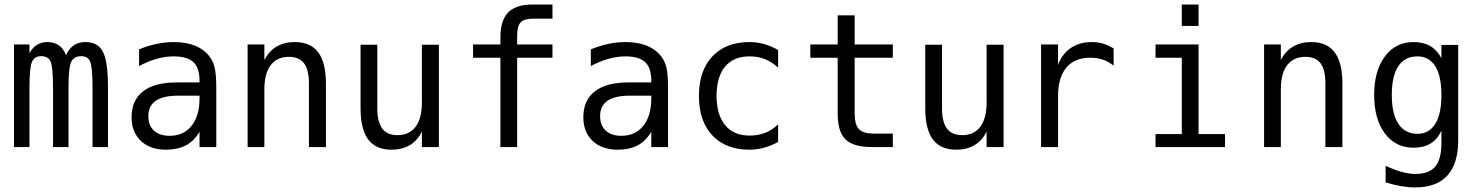

<svg xmlns="http://www.w3.org/2000/svg" viewBox="-20 -651 6540 850"><path d="M272.5 -407.2Q286.1 -436.5 307.1 -450.7Q328.1 -464.8 358.4 -464.8Q413.1 -464.8 435.5 -422.4Q458 -379.9 458 -262.7V0H389.6V-259.8Q389.6 -355.5 378.9 -378.9Q368.2 -402.3 339.8 -402.3Q307.6 -402.3 295.4 -377.4Q283.2 -352.5 283.2 -259.8V0H214.8V-259.8Q214.8 -356.4 203.6 -379.4Q192.4 -402.3 162.1 -402.3Q132.8 -402.3 121.6 -377.4Q110.4 -352.5 110.4 -259.8V0H42V-454.1H110.4V-415Q123 -439.5 143.1 -452.1Q163.1 -464.8 188.5 -464.8Q219.7 -464.8 240.2 -450.7Q260.7 -436.5 272.5 -407.2Z M768.6 -227.5Q703.1 -227.5 669.9 -205.1Q636.7 -182.6 636.7 -136.7Q636.7 -95.7 661.6 -72.8Q686.5 -49.8 730.5 -49.8Q792 -49.8 827.1 -92.8Q862.3 -135.7 863.3 -211.9V-227.5ZM937.5 -258.8V0H863.3V-67.4Q838.9 -26.4 802.7 -7.3Q766.6 11.7 714.8 11.7Q644.5 11.7 603.5 -27.3Q562.5 -66.4 562.5 -131.8Q562.5 -207 613.3 -246.6Q664.1 -286.1 762.7 -286.1H863.3V-297.9Q862.3 -352.5 835 -377Q807.6 -401.4 749 -401.4Q710.9 -401.4 671.9 -390.1Q632.8 -378.9 595.7 -358.4V-432.6Q636.7 -449.2 674.8 -457Q712.9 -464.8 749 -464.8Q804.7 -464.8 844.7 -448.2Q884.8 -431.6 909.2 -398.4Q924.8 -377.9 931.2 -348.1Q937.5 -318.4 937.5 -258.8Z M1422.9 -281.2V0H1347.7V-281.2Q1347.7 -341.8 1326.2 -370.6Q1304.7 -399.4 1258.8 -399.4Q1207 -399.4 1178.7 -362.8Q1150.4 -326.2 1150.4 -255.9V0H1076.2V-454.1H1150.4V-385.7Q1170.9 -424.8 1204.6 -444.8Q1238.3 -464.8 1285.2 -464.8Q1354.5 -464.8 1388.7 -419.4Q1422.9 -374 1422.9 -281.2Z M1576.2 -171.9V-453.1H1650.4V-171.9Q1650.4 -110.4 1672.4 -81.5Q1694.3 -52.7 1739.3 -52.7Q1792 -52.7 1819.8 -89.8Q1847.7 -127 1847.7 -196.3V-453.1H1922.9V0H1847.7V-68.4Q1828.1 -28.3 1793.9 -8.3Q1759.8 11.7 1713.9 11.7Q1643.6 11.7 1609.9 -33.7Q1576.2 -79.1 1576.2 -171.9Z M2425.8 -630.9V-568.4H2340.8Q2300.8 -568.4 2285.2 -552.2Q2269.5 -536.1 2269.5 -493.2V-454.1H2425.8V-395.5H2269.5V0H2195.3V-395.5H2074.2V-454.1H2195.3V-485.4Q2195.3 -560.5 2229.5 -595.7Q2263.7 -630.9 2335.9 -630.9Z M2768.6 -227.5Q2703.1 -227.5 2669.9 -205.1Q2636.7 -182.6 2636.7 -136.7Q2636.7 -95.7 2661.6 -72.8Q2686.5 -49.8 2730.5 -49.8Q2792 -49.8 2827.1 -92.8Q2862.3 -135.7 2863.3 -211.9V-227.5ZM2937.5 -258.8V0H2863.3V-67.4Q2838.9 -26.4 2802.7 -7.3Q2766.6 11.7 2714.8 11.7Q2644.5 11.7 2603.5 -27.3Q2562.5 -66.4 2562.5 -131.8Q2562.5 -207 2613.3 -246.6Q2664.1 -286.1 2762.7 -286.1H2863.3V-297.9Q2862.3 -352.5 2835 -377Q2807.6 -401.4 2749 -401.4Q2710.9 -401.4 2671.9 -390.1Q2632.8 -378.9 2595.7 -358.4V-432.6Q2636.7 -449.2 2674.8 -457Q2712.9 -464.8 2749 -464.8Q2804.7 -464.8 2844.7 -448.2Q2884.8 -431.6 2909.2 -398.4Q2924.8 -377.9 2931.2 -348.1Q2937.5 -318.4 2937.5 -258.8Z M3424.8 -22.5Q3394.5 -5.9 3362.8 2.9Q3331.1 11.7 3297.9 11.7Q3193.4 11.7 3133.8 -51.3Q3074.2 -114.3 3074.2 -226.6Q3074.2 -337.9 3133.8 -401.4Q3193.4 -464.8 3297.9 -464.8Q3331.1 -464.8 3362.3 -456.1Q3393.6 -447.3 3424.8 -429.7V-351.6Q3395.5 -377.9 3365.7 -389.6Q3335.9 -401.4 3297.9 -401.4Q3227.5 -401.4 3189.9 -356Q3152.3 -310.5 3152.3 -226.6Q3152.3 -142.6 3190.4 -96.7Q3228.5 -50.8 3297.9 -50.8Q3336.9 -50.8 3367.7 -63Q3398.4 -75.2 3424.8 -100.6Z M3763.7 -583V-454.1H3932.6V-395.5H3763.7V-149.4Q3763.7 -98.6 3782.7 -79.1Q3801.8 -59.6 3848.6 -59.6H3932.6V0H3840.8Q3757.8 0 3723.1 -33.7Q3688.5 -67.4 3688.5 -149.4V-395.5H3567.4V-454.1H3688.5V-583Z M4076.2 -171.9V-453.1H4150.4V-171.9Q4150.4 -110.4 4172.4 -81.5Q4194.3 -52.7 4239.3 -52.7Q4292 -52.7 4319.8 -89.8Q4347.7 -127 4347.7 -196.3V-453.1H4422.9V0H4347.7V-68.4Q4328.1 -28.3 4293.9 -8.3Q4259.8 11.7 4213.9 11.7Q4143.6 11.7 4109.9 -33.7Q4076.2 -79.1 4076.2 -171.9Z M4910.2 -360.4Q4886.7 -378.9 4861.8 -387.2Q4836.9 -395.5 4806.6 -395.5Q4737.3 -395.5 4700.7 -351.6Q4664.1 -307.6 4664.1 -225.6V0H4588.9V-454.1H4664.1V-364.3Q4682.6 -413.1 4721.2 -439Q4759.8 -464.8 4812.5 -464.8Q4840.8 -464.8 4864.3 -457.5Q4887.7 -450.2 4910.2 -436.5Z M5211.9 -630.9H5286.1V-536.1H5211.9ZM5095.7 -454.1H5286.1V-57.6H5403.3V0H5095.7V-57.6H5211.9V-395.5H5095.7Z M5922.9 -281.2V0H5847.7V-281.2Q5847.7 -341.8 5826.2 -370.6Q5804.7 -399.4 5758.8 -399.4Q5707 -399.4 5678.7 -362.8Q5650.4 -326.2 5650.4 -255.9V0H5576.2V-454.1H5650.4V-385.7Q5670.9 -424.8 5704.6 -444.8Q5738.3 -464.8 5785.2 -464.8Q5854.5 -464.8 5888.7 -419.4Q5922.9 -374 5922.9 -281.2Z M6361.3 -230.5Q6361.3 -314.5 6334 -357.9Q6306.6 -401.4 6254.9 -401.4Q6199.2 -401.4 6170.4 -357.9Q6141.6 -314.5 6141.6 -230.5Q6141.6 -146.5 6170.9 -102.5Q6200.2 -58.6 6254.9 -58.6Q6306.6 -58.6 6334 -102.5Q6361.3 -146.5 6361.3 -230.5ZM6435.5 -29.3Q6435.5 73.2 6387.7 126Q6339.8 178.7 6245.1 178.7Q6214.8 178.7 6181.2 172.9Q6147.5 167 6114.3 156.2V83Q6154.3 101.6 6186.5 110.4Q6218.8 119.1 6245.1 119.1Q6306.6 119.1 6334 86.4Q6361.3 53.7 6361.3 -17.6V-72.3Q6343.8 -34.2 6313 -15.6Q6282.2 2.9 6237.3 2.9Q6158.2 2.9 6110.8 -60.5Q6063.5 -124 6063.5 -230.5Q6063.5 -336.9 6110.8 -400.9Q6158.2 -464.8 6237.3 -464.8Q6281.2 -464.8 6311.5 -447.3Q6341.8 -429.7 6361.3 -393.6V-452.1H6435.5Z"/></svg>

Font: BabelStone Marchen
Style: Regular
Weight: 400
Designer: Andrew West
Foundry: Andrew West
Version: Version 9.003 2021-11-11